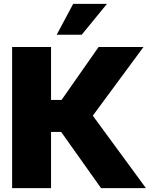

<svg xmlns="http://www.w3.org/2000/svg" viewBox="-20 -970 783 990"><path d="M42.5 0V-727.5H243.2V-454.6H297.4L488.3 -727.5H719.7L458.5 -373.5L732.4 0H501L295.4 -289.6H243.2V0ZM272.5 -791 357.4 -950.2H531.7L401.4 -791Z"/></svg>

Font: Inter 24pt Black
Style: Regular
Weight: 900
Designer: Rasmus Andersson
Foundry: rsms
Version: Version 4.001;git-66647c0bb